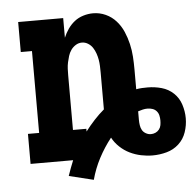

<svg xmlns="http://www.w3.org/2000/svg" viewBox="-47 -576 717 701"><g transform="rotate(-5 311.5 -225.0)"><path d="M269 78 179 56Q184 42 189 28Q194 14 200 0H44V-110H85V-410H44V-520H209V-448Q216 -465 226.5 -480Q237 -495 251 -506Q265 -517 283 -522.5Q301 -528 319 -528Q343 -528 365 -518Q387 -508 403 -490Q419 -472 428.5 -450Q438 -428 443.5 -404.5Q449 -381 450.5 -357.5Q452 -334 452 -310V-238Q463 -240 473.5 -240.5Q484 -241 494 -241Q520 -241 545 -234Q570 -227 588.5 -209.5Q607 -192 615 -167Q623 -142 623 -117Q623 -91 614.5 -66Q606 -41 587 -23.5Q568 -6 542.5 1Q517 8 491 8Q470 8 448.5 3.5Q427 -1 407.5 -10.5Q388 -20 371.5 -35.5Q355 -51 345 -70Q319 -37 299.5 0Q280 37 269 78ZM258 -100Q274 -121 291.5 -140Q309 -159 328 -175V-310Q328 -322 327.5 -334Q327 -346 325 -357.5Q323 -369 319 -380.5Q315 -392 308.5 -402Q302 -412 291.5 -418.5Q281 -425 269 -425Q257 -425 246.5 -418.5Q236 -412 229 -402Q222 -392 218.5 -380.5Q215 -369 212.5 -357.5Q210 -346 209.5 -334Q209 -322 209 -310V-110H258ZM491 -70Q500 -70 508 -73.5Q516 -77 521.5 -84Q527 -91 528.5 -99.5Q530 -108 530 -117Q530 -126 528 -135Q526 -144 520 -151Q514 -158 505 -161Q496 -164 487 -164Q478 -164 469.5 -162Q461 -160 452 -157V-125Q452 -116 453.5 -106Q455 -96 459.5 -88Q464 -80 473 -75Q482 -70 491 -70Z"/></g></svg>

Font: Iosevka Etoile Extrabold
Style: Regular
Weight: 800
Designer: Belleve Invis
Foundry: Belleve Invis
Version: Version 22.1.2; ttfautohint (v1.8.4)